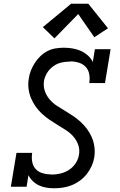

<svg xmlns="http://www.w3.org/2000/svg" viewBox="-20 -998 640 1026"><path d="M269 8Q247 8 226.5 4.5Q206 1 188 -7.5Q170 -16 155.5 -30Q141 -44 132 -62L122 0H38L68 -181H152Q148 -157 152 -134Q156 -111 170.5 -95Q185 -79 207.5 -72.5Q230 -66 254 -66Q254 -66 254 -65.5Q254 -65 254 -65Q278 -65 302 -70.5Q326 -76 347.5 -89.5Q369 -103 383.5 -124.5Q398 -146 402 -171Q407 -199 398 -224Q389 -249 372 -268.5Q355 -288 333 -302Q311 -316 289 -329.5Q267 -343 245.5 -357.5Q224 -372 205 -389.5Q186 -407 171 -428Q156 -449 146 -473Q136 -497 132.5 -524Q129 -551 134 -579Q137 -601 145.5 -622Q154 -643 166.5 -662.5Q179 -682 196.5 -698.5Q214 -715 234.5 -725.5Q255 -736 277.5 -739.5Q300 -743 322 -743Q345 -743 368.5 -739Q392 -735 412 -726Q432 -717 449 -702Q466 -687 476 -667L487 -735H571L541 -554H457Q461 -577 457 -600.5Q453 -624 438.5 -640Q424 -656 401.5 -663Q379 -670 356 -670Q356 -670 355.5 -669.5Q355 -669 355 -669Q332 -669 309 -664Q286 -659 265.5 -644.5Q245 -630 232 -609Q219 -588 215 -565Q211 -537 219.5 -512Q228 -487 245 -467Q262 -447 283.5 -433Q305 -419 327 -406Q349 -393 370.5 -378.5Q392 -364 411 -346.5Q430 -329 445.5 -308Q461 -287 471 -263.5Q481 -240 484.5 -213Q488 -186 484 -158Q480 -134 470 -111.5Q460 -89 444.5 -69Q429 -49 408 -33.5Q387 -18 363.5 -8.5Q340 1 316.5 4.5Q293 8 269 8ZM271 -793 209 -853 360 -978H452L557 -847L484 -799L398 -923Z"/></svg>

Font: Iosevka Slab Extended Oblique
Style: Regular
Weight: 400
Width: 7
Italic angle: -9°
Monospace: yes
Designer: Belleve Invis
Foundry: Belleve Invis
Version: Version 11.1.0; ttfautohint (v1.8.3)